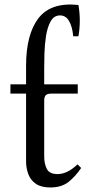

<svg xmlns="http://www.w3.org/2000/svg" viewBox="-20 -812 403 847"><path d="M175 -368V-122Q175 -90 186.5 -67Q198 -44 234 -44Q255 -44 277 -54.5Q299 -65 322 -87L338 -71Q314 -35 283 -10Q252 15 202 15Q162 15 138.5 -1Q115 -17 105 -43.5Q95 -70 95 -101V-399H26V-440H95V-521Q95 -661 150 -732Q205 -803 326 -790Q338 -721 326 -652H303Q299 -695 284.5 -719.5Q270 -744 245 -744Q218 -744 203.5 -718Q189 -692 183 -653Q177 -614 176 -574.5Q175 -535 175 -508V-440H323V-399H206Q189 -399 182 -392Q175 -385 175 -368Z"/></svg>

Font: Bona Nova
Style: Regular
Weight: 400
Designer: Mateusz Machalski
Foundry: Capitalics
Version: Version 4.001; ttfautohint (v1.8.3)